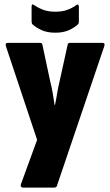

<svg xmlns="http://www.w3.org/2000/svg" viewBox="-20 -849 497 869"><path d="M84 0Q78 0 75 -4.5Q72 -9 75 -16L148 -216L7 -639Q2 -655 16 -655H161Q171 -655 172 -646L207 -482Q214 -454 218.5 -428.5Q223 -403 227 -374H229Q235 -403 239 -428.5Q243 -454 250 -482L286 -646Q287 -655 297 -655H443Q457 -655 452 -640L238 -9Q236 0 225 0ZM230 -701Q193 -701 167.5 -713Q142 -725 127 -739Q123 -743 123 -752V-819Q123 -835 136 -825Q155 -812 177.5 -804Q200 -796 230 -796Q261 -796 283.5 -804Q306 -812 324 -825Q329 -830 333 -828Q337 -826 337 -819V-752Q337 -743 333 -739Q317 -724 292 -712.5Q267 -701 230 -701Z"/></svg>

Font: Sofia Sans Extra Condensed Black
Style: Regular
Weight: 900
Designer: Botio Nikoltchev, Ani Petrova
Foundry: lettersoup
Version: Version 4.101